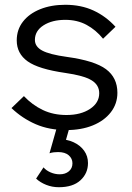

<svg xmlns="http://www.w3.org/2000/svg" viewBox="-20 -528 554 803"><path d="M28 -76 80 -126Q115 -89 159 -68Q203 -47 258 -47Q318 -47 356.5 -72.5Q395 -98 395 -138Q395 -173 362.5 -192.5Q330 -212 253 -223Q141 -239 95.5 -271.5Q50 -304 50 -359Q50 -404 76 -437.5Q102 -471 148 -489.5Q194 -508 253 -508Q319 -508 371 -484Q423 -460 463 -416L411 -366Q381 -403 342 -424Q303 -445 253 -445Q198 -445 162 -422Q126 -399 126 -361Q126 -333 156.5 -316.5Q187 -300 260 -290Q376 -274 423.5 -238.5Q471 -203 471 -140Q471 -94 443.5 -58.5Q416 -23 368 -3.5Q320 16 258 16Q186 16 129.5 -8.5Q73 -33 28 -76ZM131 219 162 172Q173 185 191.5 193Q210 201 230 201Q253 201 268 188.5Q283 176 283 155Q283 135 267.5 121.5Q252 108 223 108Q214 108 205 109Q196 110 187 113L222 -10H275L251 74L225 54Q260 54 288 67Q316 80 332 102.5Q348 125 348 154Q348 197 316.5 226Q285 255 226 255Q198 255 173 245Q148 235 131 219Z"/></svg>

Font: Wix Madefor Display
Style: Regular
Weight: 400
Designer: Dalton Maag Ltd
Foundry: Dalton Maag Ltd
Version: Version 3.100